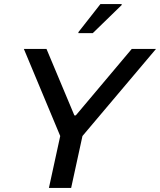

<svg xmlns="http://www.w3.org/2000/svg" viewBox="-20 -930 792 950"><path d="M222 0 278 -257 98 -688H210L348 -359H355L632 -688H752L388 -257L332 0ZM368 -766V-771L477 -910H582V-905L439 -766Z"/></svg>

Font: Saira SemiExpanded Medium
Style: Italic
Weight: 500
Width: 6
Italic angle: -12°
Designer: Hector Gatti with collaboration of the Omnibus-Type team
Foundry: Omnibus-Type
Version: Version 1.101